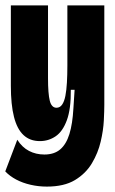

<svg xmlns="http://www.w3.org/2000/svg" viewBox="-20 -548 427 711"><path d="M153.5 143Q122.3 143 93.1 136.2Q63.8 129.5 39.8 116.8Q15.8 104 -0.5 86.7L44 -30.5Q62 -2.3 87.5 10.9Q113 24.2 144.3 24.2Q180.7 24.2 203 5.2Q225.3 -13.8 237 -51.6Q248.7 -89.3 251.8 -146.5L256.3 -215.5H242.2Q243 -144.8 227.6 -102.9Q212.2 -61 185.9 -43.2Q159.7 -25.5 127.8 -25.5Q91 -25.5 67.2 -47.7Q43.3 -69.8 31.8 -115.1Q20.2 -160.3 20.2 -230.5V-528H157.8V-258.5Q157.8 -201.2 164.3 -175.1Q170.8 -149 189.2 -149Q202 -149 210 -160.5Q218 -172 222.1 -192.9Q226.2 -213.8 227.8 -242.3Q229.5 -270.8 229.5 -305.7V-528H366.3V-159.5Q366.3 -138.8 364.5 -102.2Q362.7 -65.5 352.9 -23.7Q343.2 18.2 320.5 56.3Q297.8 94.5 257.6 118.8Q217.3 143 153.5 143Z"/></svg>

Font: Bricolage Grotesque 96pt ExtraBold Condensed
Style: Regular
Weight: 800
Width: 3
Version: Version 1.001;gftools[0.9.33.dev8+g029e19f]